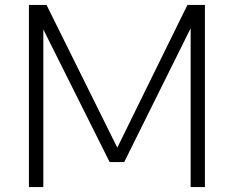

<svg xmlns="http://www.w3.org/2000/svg" viewBox="-20 -760 950 780"><path d="M97.5 0V-740H169L465 -143H448L741.5 -740H812.5V0H754.5V-688.5H776L484.5 -101.5H425.5L132 -688.5H156V0Z"/></svg>

Font: Encode Sans SC SemiExpanded Light
Style: Regular
Weight: 300
Width: 6
Designer: Multiple Designers
Foundry: Impallari Type
Version: Version 3.002